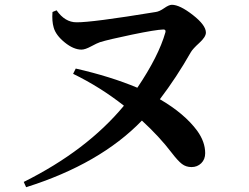

<svg xmlns="http://www.w3.org/2000/svg" viewBox="-20 -748 1040 801"><path d="M199 -698 216 -705Q251 -655 299 -655Q362 -654 630 -698Q645 -700 665 -714Q685 -728 697 -728Q730 -728 784.5 -685.5Q839 -643 839 -612Q839 -594 811.5 -569Q784 -544 776 -530Q717 -426 647 -334Q750 -274 803 -202Q836 -156 836 -109Q836 -83 819.5 -67Q803 -51 779 -51Q756 -51 739 -64Q722 -77 696 -111Q645 -178 572 -245Q397 -64 89 33L79 11Q342 -120 497 -307Q398 -385 285 -440L296 -462Q441 -429 553 -382Q642 -514 670 -613Q673 -625 662 -625Q629 -624 530.5 -603.5Q432 -583 397 -572Q385 -568 360 -554.5Q335 -541 320 -541Q287 -541 250 -571Q213 -601 204 -633Q196 -660 199 -698Z"/></svg>

Font: Swei Spring CJKtc
Style: Bold
Weight: 700
Version: Version 1.021